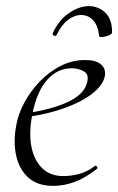

<svg xmlns="http://www.w3.org/2000/svg" viewBox="-20 -595 386 627"><path d="M154 12Q102 12 72 -15.5Q42 -43 32.5 -88Q23 -133 33 -185Q39 -222 59.5 -260Q80 -298 110.5 -329.5Q141 -361 178.5 -380Q216 -399 258 -399Q293 -399 310 -384.5Q327 -370 322 -345Q317 -322 294.5 -300.5Q272 -279 236.5 -261.5Q201 -244 157.5 -231.5Q114 -219 67 -213L69 -226Q147 -237 200.5 -261.5Q254 -286 264 -324Q272 -352 254 -362Q236 -372 215 -372Q179 -372 152 -351Q125 -330 108.5 -295Q92 -260 85 -218Q74 -161 82.5 -116.5Q91 -72 117.5 -46Q144 -20 187 -20Q212 -20 238.5 -27Q265 -34 290 -53Q293 -55 296.5 -51Q300 -47 297 -44Q259 -14 224 -1Q189 12 154 12ZM304 -477Q300 -512 284 -529Q268 -546 245 -546Q223 -546 201.5 -529.5Q180 -513 165 -481Q162 -476 156.5 -478.5Q151 -481 152 -486Q172 -530 205.5 -552.5Q239 -575 270 -575Q301 -575 323.5 -554Q346 -533 346 -490Q346 -485 339.5 -481.5Q333 -478 325 -476Q317 -474 310.5 -474Q304 -474 304 -477Z"/></svg>

Font: Cormorant Garamond Light
Style: Italic
Weight: 300
Italic angle: -10°
Designer: Christian Thalmann (Catharsis Fonts)
Foundry: Catharsis Fonts
Version: Version 4.001